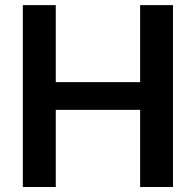

<svg xmlns="http://www.w3.org/2000/svg" viewBox="-20 -748 784 768"><path d="M71.3 0V-727.5H203.1V-419.4H540.5V-727.5H671.9V0H540.5V-308.6H203.1V0Z"/></svg>

Font: Inter Semi Bold
Style: Regular
Weight: 600
Designer: Rasmus Andersson
Foundry: rsms
Version: Version 4.000;git-e0f93cc